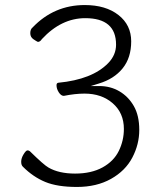

<svg xmlns="http://www.w3.org/2000/svg" viewBox="-20 -728 640 761"><path d="M471 -217Q471 -280 427 -318.5Q383 -357 315 -357Q278 -357 233 -348Q222 -348 213 -362Q204 -376 204 -390Q204 -399 211 -400Q346 -413 409 -478Q440 -510 440 -551Q440 -656 318 -656Q223 -656 146 -573Q139 -562 130 -562Q125 -564 112.5 -572.5Q100 -581 100 -596.5Q100 -612 109 -619Q194 -708 316 -708Q399 -708 449.5 -668.5Q500 -629 500 -564Q500 -499 466 -457Q432 -415 372 -397L340 -387H373Q418 -387 453.5 -366Q489 -345 510.5 -307.5Q532 -270 532 -213Q532 -156 504.5 -103.5Q477 -51 420 -19Q363 13 285 13Q207 13 159 -7Q111 -27 71 -67Q64 -73 64 -87Q64 -101 73.5 -116.5Q83 -132 89 -132Q95 -132 99 -128Q154 -74 172 -64Q213 -40 277.5 -40Q342 -40 386.5 -64.5Q431 -89 451 -130Q471 -171 471 -217Z"/></svg>

Font: Moon Stars Kai HW Light
Style: Regular
Weight: 300
Designer: GuiWonder
Version: Version 1.101